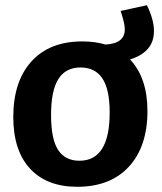

<svg xmlns="http://www.w3.org/2000/svg" viewBox="-20 -705 621 737"><path d="M276 12Q160 12 95.5 -57.5Q31 -127 31 -256Q31 -392 100.5 -469Q170 -546 296 -546Q345 -546 385 -534Q459 -538 459 -592Q459 -606 454.5 -624Q450 -642 443 -663L544 -685Q571 -629 571 -586Q571 -544 547 -517Q523 -490 479 -477Q546 -406 546 -279Q546 -143 475 -65.5Q404 12 276 12ZM285 -88Q401 -88 401 -273Q401 -362 373 -404Q345 -446 289 -446Q232 -446 204 -401.5Q176 -357 176 -264Q176 -171 203 -129.5Q230 -88 285 -88Z"/></svg>

Font: Bitter
Style: Bold
Weight: 700
Designer: Sol Matas, and Bitter project Authors
Foundry: Sol Matas
Version: Version 2.001